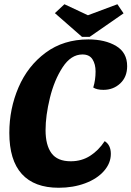

<svg xmlns="http://www.w3.org/2000/svg" viewBox="-20 -866 620 906"><path d="M580 -554Q580 -503 547.5 -472.5Q515 -442 468 -442Q437 -442 420 -453Q431 -488 431 -529Q431 -563 416.5 -586Q402 -609 369 -609Q315 -609 275.5 -548.5Q236 -488 215.5 -404Q195 -320 195 -252Q195 -181 223 -143Q251 -105 314 -105Q365 -105 405 -130.5Q445 -156 474 -200Q503 -182 503 -140Q503 -96 470.5 -59Q438 -22 381.5 -1Q325 20 257 20Q142 20 83 -45Q24 -110 24 -239Q24 -353 67.5 -454Q111 -555 195.5 -617.5Q280 -680 397 -680Q476 -680 528 -649Q580 -618 580 -554ZM534 -846 563 -803 403 -692H367L239 -804L284 -846L395 -794Z"/></svg>

Font: Sansita
Style: Bold Italic
Weight: 700
Italic angle: -11°
Designer: Pablo Cosgaya
Foundry: Omnibus-Type
Version: Version 1.006